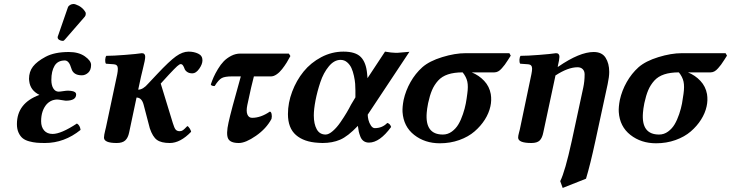

<svg xmlns="http://www.w3.org/2000/svg" viewBox="-20 -700 3628 953"><path d="M184.1 -98.1Q184.1 -69.8 199 -52.5Q213.9 -35.2 241.2 -35.2Q283.2 -35.2 361.8 -86.9Q377 -78.1 379.9 -55.2Q299.3 9.8 203.1 9.8Q179.2 9.8 161.9 8.3Q144.5 6.8 124.8 1.5Q105 -3.9 92.8 -13.7Q80.6 -23.4 72.3 -41.3Q64 -59.1 64 -84Q64 -188 175.8 -229Q129.9 -251.5 125 -297.9Q124 -300.8 124 -308.1Q124 -344.2 143.6 -369.6Q163.1 -395 206.1 -418Q250.5 -441.9 321.8 -441.9Q370.6 -441.9 401.4 -420.2Q432.1 -398.4 432.1 -377.9Q432.1 -352.1 417.7 -339.1Q403.3 -326.2 386.2 -326.2Q343.3 -326.2 334 -360.8Q322.8 -399.9 301.8 -399.9Q266.6 -399.9 250.7 -373.3Q234.9 -346.7 234.9 -303.2Q234.9 -276.4 244.9 -260.7Q254.9 -245.1 271 -245.1Q277.8 -245.1 293.5 -247.6Q309.1 -250 317.9 -250Q328.1 -250 332 -249Q357.9 -246.1 357.9 -231Q357.9 -200.2 306.2 -200.2Q303.2 -200.2 286.6 -203.1Q270 -206.1 262.2 -206.1Q255.9 -206.1 252.9 -205.1Q231 -202.1 212.9 -184.1Q184.1 -151.9 184.1 -98.1ZM345.2 -680.2Q353.5 -680.2 372.1 -670.9Q391.6 -659.7 401.9 -643.1Q405.8 -639.2 405.8 -631.8Q405.8 -623 400.9 -617.2L303.2 -504.9Q297.4 -497.1 292 -497.1Q282.2 -497.1 274.2 -502Q266.1 -506.8 266.1 -515.1Q266.1 -516.1 266.6 -517.8Q267.1 -519.5 267.1 -520Q267.6 -521.5 268.6 -523.9Q269.5 -526.4 270 -527.8L316.9 -663.1Q319.8 -670.9 327.9 -675.5Q335.9 -680.2 345.2 -680.2Z M679.7 -318.8 666 -254.9Q689.9 -254.9 715.8 -285.2L759.8 -332Q820.3 -396.5 853.3 -420.2Q886.2 -443.8 916 -443.8Q942.4 -443.8 963.6 -433.8Q984.9 -423.8 984.9 -400.9Q984.9 -381.3 968.8 -358.6Q952.6 -335.9 935.1 -335.9Q918.9 -335.9 908.9 -343Q898.9 -350.1 896 -358.9Q893.1 -367.7 888.4 -374.8Q883.8 -381.8 877 -381.8Q871.1 -381.8 859.1 -371.1Q847.2 -360.4 817.9 -329.1L777.8 -285.2L837.9 -88.9Q845.2 -64.5 852.1 -56.6Q858.9 -48.8 872.1 -48.8Q881.3 -48.8 888.4 -54Q895.5 -59.1 909.7 -74.2Q915.5 -72.3 921.6 -62.5Q927.7 -52.7 928.7 -45.9Q875 9.8 822.8 9.8Q780.3 9.8 759 -5.6Q737.8 -21 723.6 -63L692.9 -180.2Q683.6 -215.8 657.7 -215.8L621.1 -43Q615.7 -16.1 601.8 -3.2Q587.9 9.8 559.1 9.8Q496.1 9.8 496.1 -17.1Q496.1 -23.9 497.8 -32.7Q499.5 -41.5 502.2 -52.7Q504.9 -64 505.9 -67.9L562 -332Q564.9 -346.7 564.9 -358.9Q564.9 -379.4 545.9 -380.9L505.9 -383.8Q501.5 -390.1 502.2 -403.6Q502.9 -417 507.8 -422.9Q541.5 -422.9 600.3 -427.5Q659.2 -432.1 684.1 -436Q700.7 -436 700.7 -418Q700.7 -410.2 697.8 -395.5Q694.8 -380.9 688.7 -356.2Q682.6 -331.5 679.7 -318.8Z M1175.3 -320.8H1131.3Q1096.7 -320.8 1081.1 -312.7Q1065.4 -304.7 1045.4 -272.9Q1028.8 -272.9 1026.4 -280.8Q1032.7 -299.8 1040.5 -317.4Q1048.3 -335 1061.8 -357.4Q1075.2 -379.9 1090.6 -395.8Q1106 -411.6 1127.7 -422.9Q1149.4 -434.1 1173.3 -434.1H1413.6L1421.4 -421.9Q1413.1 -405.8 1403.1 -389.6Q1393.1 -373.5 1380.4 -357.2Q1367.7 -340.8 1353 -330.8Q1338.4 -320.8 1325.2 -320.8H1240.2Q1228.5 -278.3 1207.5 -178.2Q1201.2 -147.9 1208 -131.6Q1214.8 -115.2 1231.4 -115.2Q1274.4 -115.2 1319.3 -146Q1325.7 -145.5 1328.1 -134Q1330.6 -122.6 1327.6 -109.9Q1301.8 -61.5 1250.5 -25.9Q1199.2 9.8 1165.5 9.8Q1122.6 9.8 1112.1 -12.5Q1101.6 -34.7 1114.3 -91.8Q1125 -142.6 1175.3 -320.8Z M1722.2 -180.2 1744.1 -216.8V-251Q1744.1 -267.1 1742.9 -283.9Q1741.7 -300.8 1736.8 -323.2Q1731.9 -345.7 1724.4 -362.3Q1716.8 -378.9 1702.9 -390.9Q1689 -402.8 1670.4 -402.8Q1638.7 -402.8 1612.1 -370.6Q1585.4 -338.4 1570.1 -292.2Q1554.7 -246.1 1546.1 -201.9Q1537.6 -157.7 1537.6 -127Q1537.6 -85 1552 -58.6Q1566.4 -32.2 1596.2 -32.2Q1611.8 -32.2 1631.8 -49.6Q1651.9 -66.9 1669.9 -93.3Q1688 -119.6 1700.7 -141.1Q1713.4 -162.6 1722.2 -180.2ZM1684.6 -443.8Q1745.1 -443.8 1771.2 -416.7Q1797.4 -389.6 1802.2 -334L1804.2 -312L1891.1 -443.8Q1924.3 -438 1941.4 -438H1954.6Q1962.4 -438 2012.2 -442.9L1805.2 -130.9Q1805.2 -119.6 1808.8 -104.7Q1812.5 -89.8 1821 -76.9Q1829.6 -64 1840.3 -64Q1877.4 -64 1902.3 -89.8Q1916 -86.4 1921.4 -69.8Q1864.7 7.8 1811.5 7.8Q1795.9 7.8 1785.2 0.2Q1774.4 -7.3 1768.8 -21.7Q1763.2 -36.1 1760.7 -47.4Q1758.3 -58.6 1756.3 -75.2Q1706.5 -22.9 1668.2 -6.6Q1629.9 9.8 1580.6 9.8Q1566.4 9.8 1559.6 8.8Q1488.8 4.9 1449 -29.8Q1409.2 -64.5 1409.2 -133.8Q1409.2 -189.5 1430.2 -245.1Q1451.2 -300.8 1486.8 -344.7Q1522.5 -388.7 1574.7 -416.3Q1627 -443.8 1684.6 -443.8Z M2178.2 -32.2Q2202.6 -32.2 2222.7 -46.9Q2242.7 -61.5 2255.4 -83Q2268.1 -104.5 2277.8 -133.5Q2287.6 -162.6 2292 -186.3Q2296.4 -210 2299.3 -233.9Q2304.7 -271 2299.6 -294.7Q2294.4 -318.4 2276.4 -340.8Q2233.9 -340.8 2203.6 -330.8Q2173.3 -320.8 2154.3 -299.6Q2135.3 -278.3 2124.3 -252.4Q2113.3 -226.6 2105 -188Q2099.1 -157.7 2098.1 -141.1Q2088.9 -32.2 2178.2 -32.2ZM2434.1 -340.8H2321.3Q2357.4 -326.2 2383.3 -298.6Q2409.2 -271 2416 -232.9Q2420.9 -202.1 2414.1 -171.9Q2406.7 -138.2 2386.5 -106.2Q2366.2 -74.2 2335.4 -47.6Q2304.7 -21 2259.8 -4.9Q2214.8 11.2 2163.1 11.2Q2088.9 11.2 2035.9 -30.3Q1982.9 -71.8 1978 -144Q1976.6 -168.5 1983.4 -204.1Q1993.7 -250.5 2017.6 -292.7Q2041.5 -335 2076.2 -366.2Q2111.3 -397 2174.8 -416.5Q2238.3 -436 2291 -436H2508.3L2515.1 -423.8Q2512.2 -419.4 2501.7 -402.8Q2491.2 -386.2 2485.8 -379.2Q2480.5 -372.1 2470.9 -361.1Q2461.4 -350.1 2452.4 -345.5Q2443.4 -340.8 2434.1 -340.8Z M2733.9 -310.1 2676.8 -43Q2671.4 -15.1 2658.7 -2.7Q2646 9.8 2617.7 9.8Q2551.8 9.8 2551.8 -17.1Q2551.8 -25.9 2555.7 -40Q2559.6 -54.2 2560.1 -57.1L2617.7 -332Q2621.1 -349.1 2621.1 -358.9Q2621.1 -379.4 2602.1 -380.9L2562 -383.8Q2557.6 -390.1 2558.3 -403.6Q2559.1 -417 2564 -422.9Q2597.7 -422.9 2656.2 -427.5Q2714.8 -432.1 2739.7 -436Q2756.8 -436 2756.8 -418Q2756.8 -405.8 2748 -368.2L2751 -369.1Q2856.9 -441.9 2926.8 -441.9Q2967.8 -441.9 2985.8 -413.6Q3003.9 -385.3 3003.9 -342.8Q3003.9 -318.8 2996.1 -282.2L2935.1 0Q2909.7 117.7 2888.7 187L2772.9 232.9L2760.7 199.2Q2784.7 151.9 2817.9 0L2875 -265.1Q2881.8 -296.4 2881.8 -331.1Q2881.8 -347.2 2872.3 -356.7Q2862.8 -366.2 2846.7 -366.2Q2799.3 -366.2 2736.8 -325.2Q2736.8 -324.2 2736.3 -322Q2735.8 -319.8 2735.8 -318.8Z M3251.5 -32.2Q3275.9 -32.2 3295.9 -46.9Q3315.9 -61.5 3328.6 -83Q3341.3 -104.5 3351.1 -133.5Q3360.8 -162.6 3365.2 -186.3Q3369.6 -210 3372.6 -233.9Q3377.9 -271 3372.8 -294.7Q3367.7 -318.4 3349.6 -340.8Q3307.1 -340.8 3276.9 -330.8Q3246.6 -320.8 3227.5 -299.6Q3208.5 -278.3 3197.5 -252.4Q3186.5 -226.6 3178.2 -188Q3172.4 -157.7 3171.4 -141.1Q3162.1 -32.2 3251.5 -32.2ZM3507.3 -340.8H3394.5Q3430.7 -326.2 3456.5 -298.6Q3482.4 -271 3489.3 -232.9Q3494.1 -202.1 3487.3 -171.9Q3480 -138.2 3459.7 -106.2Q3439.5 -74.2 3408.7 -47.6Q3377.9 -21 3333 -4.9Q3288.1 11.2 3236.3 11.2Q3162.1 11.2 3109.1 -30.3Q3056.2 -71.8 3051.3 -144Q3049.8 -168.5 3056.6 -204.1Q3066.9 -250.5 3090.8 -292.7Q3114.7 -335 3149.4 -366.2Q3184.6 -397 3248 -416.5Q3311.5 -436 3364.3 -436H3581.5L3588.4 -423.8Q3585.4 -419.4 3575 -402.8Q3564.5 -386.2 3559.1 -379.2Q3553.7 -372.1 3544.2 -361.1Q3534.7 -350.1 3525.6 -345.5Q3516.6 -340.8 3507.3 -340.8Z"/></svg>

Font: Common Serif
Style: Bold Italic
Weight: 700
Italic angle: -12°
Designer: Philipp H. Poll, Khaled Hosny
Foundry: Stefan Peev, Context Ltd.
Version: Version 1.026